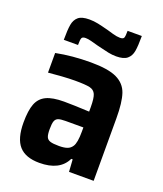

<svg xmlns="http://www.w3.org/2000/svg" viewBox="-134 -805 765 901"><g transform="rotate(20 248.0 -354.0)"><path d="M35 -145Q35 -205 48 -238.5Q61 -272 92.5 -287Q124 -302 181 -302Q225 -302 307 -298V-320Q307 -365 299 -383.5Q291 -402 269.5 -407Q248 -412 195 -412Q168 -412 130 -409.5Q92 -407 63 -404V-502Q143 -518 236 -518Q323 -518 366 -497.5Q409 -477 423.5 -434.5Q438 -392 438 -312V0H315L311 -61H304Q271 8 169 8Q100 8 67.5 -28.5Q35 -65 35 -145ZM294 -123Q307 -142 307 -198V-219H218Q193 -219 181.5 -214.5Q170 -210 165.5 -197.5Q161 -185 161 -157Q161 -131 166 -119Q171 -107 185 -102.5Q199 -98 229 -98Q254 -98 269.5 -103.5Q285 -109 294 -123ZM161 -705Q183 -705 204.5 -700.5Q226 -696 260 -687Q266 -685 287.5 -679Q309 -673 324 -673Q340 -673 343.5 -681Q347 -689 347 -716H418Q418 -666 413.5 -640Q409 -614 391.5 -599.5Q374 -585 337 -585Q317 -585 297.5 -589Q278 -593 261 -597.5Q244 -602 238 -603Q220 -608 203 -612.5Q186 -617 174 -617Q158 -617 154.5 -608.5Q151 -600 151 -574H80Q80 -624 84.5 -650Q89 -676 106 -690.5Q123 -705 161 -705Z"/></g></svg>

Font: Saira Semi Condensed SemiBold
Style: Regular
Weight: 600
Width: 4
Designer: Hector Gatti with collaboration of the Omnibus-Type team
Foundry: Omnibus-Type
Version: Version 1.001; ttfautohint (v1.8)